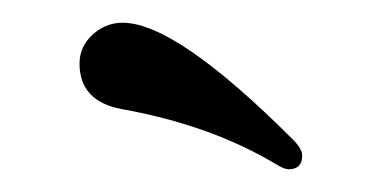

<svg xmlns="http://www.w3.org/2000/svg" viewBox="-20 -662 336 169"><path d="M246 -525Q246 -513 234 -513Q230 -513 222 -518Q165 -552 87 -566Q50 -573 50 -606Q50 -621 61.5 -631.5Q73 -642 88 -642Q135 -642 238 -539Q246 -531 246 -525Z"/></svg>

Font: Macondo
Style: Regular
Weight: 400
Version: Version 2.001